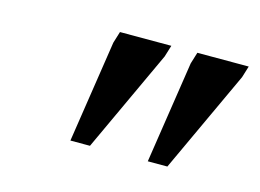

<svg xmlns="http://www.w3.org/2000/svg" viewBox="-50 -750 564 417"><g transform="rotate(15 232.5 -542.0)"><path d="M132.5 -414.5 167.5 -644 175.5 -670H291L283 -644L176.5 -414.5ZM306.5 -414.5 341.5 -644 349.5 -670H465L457 -644L350.5 -414.5Z"/></g></svg>

Font: Newsreader Text SemiBold
Style: Italic
Weight: 600
Italic angle: -17°
Designer: Hugues Gentile
Foundry: Production Type
Version: Version 1.001